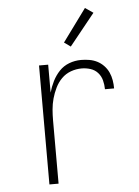

<svg xmlns="http://www.w3.org/2000/svg" viewBox="-53 -794 607 836"><g transform="rotate(-5 250.0 -376.0)"><path d="M129 0V-520H169V-398Q176 -423 188 -447Q200 -471 218 -490Q236 -509 261 -518.5Q286 -528 313 -528Q331 -528 349 -525Q367 -522 383 -514Q399 -506 412 -492.5Q425 -479 432.5 -462.5Q440 -446 443 -428Q446 -410 446 -392H406Q406 -411 401 -430.5Q396 -450 383 -464.5Q370 -479 351 -485Q332 -491 313 -491Q288 -491 265 -482.5Q242 -474 225 -457Q208 -440 197 -417.5Q186 -395 179.5 -371.5Q173 -348 171 -324Q169 -300 169 -276V0ZM274 -590 246 -610 350 -752 385 -728Z"/></g></svg>

Font: Iosevka SS18 Extralight
Style: Regular
Weight: 200
Monospace: yes
Designer: Belleve Invis
Foundry: Belleve Invis
Version: Version 25.1.1; ttfautohint (v1.8.4)